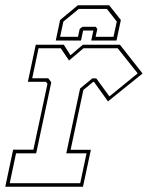

<svg xmlns="http://www.w3.org/2000/svg" viewBox="-30 -710 562 730"><path d="M-10 0 20 -141H97L150.5 -391.5L144.5 -399H76L106 -540H212.5L238 -500L285 -540H426L512 -430.5L380.5 -324.5L327.5 -398.5H324L287 -368L238.5 -140.5H315.5L285.5 0ZM7 -13.5H275L299 -127H222L274.5 -373.5L321 -412H336L386 -343.5L493.5 -431L417.5 -526.5H287.5L232.5 -480L201 -526.5H116.5L92.5 -412.5H153.5L165 -397L107.5 -127H31ZM385 -690 429.5 -634 413 -556H317L325 -594H286L278 -556H182L198.5 -634L266 -690ZM376.5 -676H269.5L211 -628L198.5 -570H266.5L273 -600L283 -608H334L340 -600L333.5 -570H401.5L414 -628Z"/></svg>

Font: Tourney Condensed Thin
Style: Italic
Weight: 100
Width: 3
Italic angle: -12°
Designer: Tyler Finck
Foundry: Etcetera Type Co
Version: Version 1.010; ttfautohint (v1.8.3)